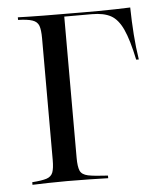

<svg xmlns="http://www.w3.org/2000/svg" viewBox="-46 -612 552 652"><g transform="rotate(-5 230.5 -285.5)"><path d="M38.7 0V-8.9Q71.8 -11.3 87.9 -16.5Q104 -21.8 109.3 -35.9Q114.5 -50 114.5 -78.2V-492.7Q114.5 -521.8 109.3 -535.9Q104 -550 87.5 -555.6Q71 -561.3 38.7 -562.1V-571Q108.1 -568.5 259.7 -568.5Q285.5 -568.5 313.7 -568.5Q341.9 -568.5 370.2 -569.4Q398.4 -570.2 421.8 -571Q422.6 -523.4 425.8 -478.6Q429 -433.9 435.5 -392.7H426.6Q412.1 -461.3 395.6 -497.2Q379 -533.1 354.8 -546.4Q330.6 -559.7 290.3 -559.7H196V-78.2Q196 -48.4 202 -34.3Q208.1 -20.2 229.4 -15.7Q250.8 -11.3 296.8 -8.9V0Q266.1 -0.8 233.1 -1.6Q200 -2.4 156.5 -2.4Q121.8 -2.4 91.9 -1.6Q62.1 -0.8 38.7 0Z"/></g></svg>

Font: Playfair 144pt
Style: Regular
Weight: 400
Designer: Claus Eggers Sørensen
Foundry: Claus Eggers Sørensen
Version: Version 2.001;gftools[0.9.30]